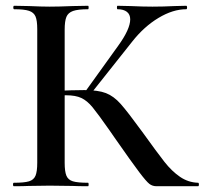

<svg xmlns="http://www.w3.org/2000/svg" viewBox="-20 -645 709 665"><path d="M377 -168 359 -194Q319 -251 300.5 -273.5Q282 -296 262 -305.5Q242 -315 209 -315Q197 -315 186.5 -314Q176 -313 168 -312L167 -330Q233 -333 272 -333Q320 -333 347 -322.5Q374 -312 398 -285Q422 -258 473 -188Q524 -117 549.5 -84.5Q575 -52 603.5 -32.5Q632 -13 666 -12Q669 -12 669 -6Q669 0 666 0H522Q508 0 497.5 -8Q487 -16 462 -49Q437 -82 377 -168ZM28 -12Q64 -12 80.5 -17Q97 -22 103 -36.5Q109 -51 109 -81V-544Q109 -574 103 -588Q97 -602 80.5 -607.5Q64 -613 29 -613Q26 -613 26 -619Q26 -625 29 -625L81 -624Q125 -622 152 -622Q184 -622 232 -624L285 -625Q287 -625 287 -619Q287 -613 285 -613Q250 -613 233 -607Q216 -601 210 -586.5Q204 -572 204 -542V-81Q204 -51 210 -36.5Q216 -22 232.5 -17Q249 -12 285 -12Q287 -12 287 -6Q287 0 285 0Q251 0 231 -1L152 -2L80 -1Q61 0 28 0Q25 0 25 -6Q25 -12 28 -12ZM274 -326 389 -486Q431 -544 431 -578Q431 -595 419.5 -604Q408 -613 387 -613Q385 -613 385 -619Q385 -625 387 -625L432 -624Q474 -622 508 -622Q545 -622 585 -624L625 -625Q628 -625 628 -619Q628 -613 625 -613Q579 -613 529 -583Q479 -553 438 -501L292 -317Z"/></svg>

Font: Cormorant SC SemiBold
Style: Regular
Weight: 600
Designer: Christian Thalmann (Catharsis Fonts)
Foundry: Catharsis Fonts
Version: Version 4.000